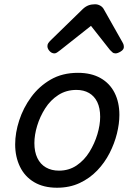

<svg xmlns="http://www.w3.org/2000/svg" viewBox="-20 -860 629 899"><path d="M247 19Q184 19 140 -7Q96 -33 73.5 -79.5Q51 -126 51 -184Q51 -238 70 -296.5Q89 -355 126 -405.5Q163 -456 217.5 -487.5Q272 -519 345 -519Q407 -519 450.5 -494.5Q494 -470 516.5 -425.5Q539 -381 539 -322Q539 -281 527.5 -234.5Q516 -188 493 -143Q470 -98 435 -61.5Q400 -25 353 -3Q306 19 247 19ZM256 -61Q303 -61 339 -85.5Q375 -110 399 -149Q423 -188 436 -231.5Q449 -275 449 -313Q449 -354 435.5 -382Q422 -410 397 -424.5Q372 -439 338 -439Q290 -439 253 -415Q216 -391 191.5 -352.5Q167 -314 154 -271Q141 -228 141 -190Q141 -149 155 -120Q169 -91 195 -76Q221 -61 256 -61ZM235 -610Q222 -610 212 -621Q202 -632 202 -644Q202 -652 206 -658Q210 -664 214 -668L368 -818Q381 -830 394.5 -835Q408 -840 425 -840Q438 -840 449.5 -833.5Q461 -827 467 -815L554 -661Q558 -654 559 -649Q560 -644 560 -640Q560 -628 545.5 -619Q531 -610 521 -610Q512 -610 506.5 -615Q501 -620 495 -626L406 -739L262 -625Q256 -621 249 -615.5Q242 -610 235 -610Z"/></svg>

Font: Playwrite TZ
Style: Regular
Weight: 400
Designer: Veronika Burian, José Scaglione
Foundry: TypeTogether
Version: Version 1.002